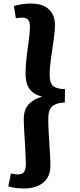

<svg xmlns="http://www.w3.org/2000/svg" viewBox="-20 -842 452 1090"><path d="M348 -260Q303 -259 278.5 -240Q254 -221 254 -167Q254 -128 257 -78.5Q260 -29 263 18.5Q266 66 266 99Q266 162 225 195Q184 228 116 228Q94 228 69.5 225Q45 222 27 216L42 143Q54 146 64 147Q74 148 82 148Q107 148 117 133.5Q127 119 127 86Q126 45 123 -3.5Q120 -52 117.5 -96Q115 -140 115 -166Q115 -221 144 -251Q173 -281 219 -293Q169 -307 147 -338Q125 -369 125 -423Q125 -470 131.5 -521.5Q138 -573 144 -618Q150 -663 150 -690Q150 -718 139 -730Q128 -742 108 -742Q87 -742 70 -738L59 -808Q82 -815 109 -818.5Q136 -822 155 -822Q223 -822 257.5 -789Q292 -756 292 -702Q292 -665 284.5 -614.5Q277 -564 269.5 -511.5Q262 -459 262 -418Q262 -367 284.5 -351.5Q307 -336 349 -336Z"/></svg>

Font: Literata 12pt
Style: Bold Italic
Weight: 700
Italic angle: -2°
Designer: Latin by Veronika Burian and Jose Scaglione. Greek by Irene Vlachou. Cyrillic by Vera Evstafieva
Foundry: TypeTogether
Version: Version 3.002